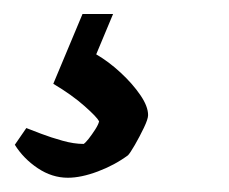

<svg xmlns="http://www.w3.org/2000/svg" viewBox="-20 -36 324 272"><path d="M76.1 215.8Q53.7 215.8 33.5 202.3Q13.3 188.8 1 169.1L17.3 145.4Q24.5 148.3 38.3 153.5Q52.2 158.8 68.4 163.3Q84.6 167.9 98.5 167.9Q101 166.4 105.6 160.6Q110.2 154.7 114.8 147.6Q119.4 140.4 120.4 135.9Q117.5 130 99.9 114.4Q82.3 98.7 55.5 82.7L96.9 -16.2H140.2L116.3 41Q134.2 51.4 151.1 67.1Q168 82.8 178.9 98.8Q189.8 114.7 189.8 127.1Q189.8 132.6 183.8 145.1Q177.8 157.6 171 169.4Q164.2 181.1 161.3 184Q142.3 198 118.6 206.9Q94.9 215.8 76.1 215.8Z"/></svg>

Font: Labrada
Style: Italic
Weight: 400
Italic angle: -7°
Designer: Mercedes Jáuregui
Foundry: Omnibus-Type Team
Version: Version 1.000